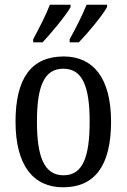

<svg xmlns="http://www.w3.org/2000/svg" viewBox="-20 -786 538 816"><path d="M276 -619V-606H315C355 -647 416 -721 435 -756V-766H348C330 -721 303 -668 276 -619ZM121 -619V-606H161C199 -647 261 -721 280 -756V-766H192C175 -721 147 -668 121 -619ZM248 10C382 10 452 -81 452 -269C452 -456 375 -546 251 -546C115 -546 46 -456 46 -269C46 -81 123 10 248 10ZM250 -41C168 -41 137 -119 137 -269C137 -418 167 -494 249 -494C331 -494 361 -418 361 -269C361 -119 332 -41 250 -41Z"/></svg>

Font: Noto Serif Lao Condensed
Style: Regular
Weight: 400
Width: 3
Designer: Monotype Design Team
Foundry: Monotype Imaging Inc.
Version: Version 2.003